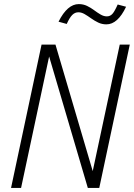

<svg xmlns="http://www.w3.org/2000/svg" viewBox="-20 -918 654 938"><path d="M34 0 183 -700H251L433 -82L565 -700H614L465 0H409L220 -642L83 0ZM306 -801 266 -812Q309 -898 365 -898Q387 -898 405.5 -889Q424 -880 440 -868Q456 -856 471.5 -847Q487 -838 502 -838Q518 -838 529 -850Q540 -862 555 -896L596 -885Q555 -799 500 -799Q478 -799 459.5 -808Q441 -817 425 -828.5Q409 -840 393.5 -849Q378 -858 363 -858Q346 -858 333 -845Q320 -832 306 -801Z"/></svg>

Font: Red Hat Mono
Style: Italic
Weight: 300
Italic angle: -12°
Monospace: yes
Designer: Pentagram, MCKL
Foundry: Pentagram, MCKL
Version: Version 1.023